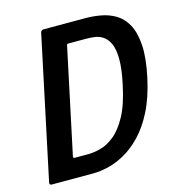

<svg xmlns="http://www.w3.org/2000/svg" viewBox="-102 -761 786 850"><g transform="rotate(-15 291.5 -336.5)"><path d="M562 -346Q543 -259 512 -198.5Q481 -138 443 -99Q405 -60 365.5 -38.5Q326 -17 289 -8.5Q252 0 223 0H31Q26 0 23.5 -3Q21 -6 22 -11L160 -662Q163 -673 174 -673H366Q401 -673 436.5 -666.5Q472 -660 502.5 -642Q533 -624 553 -588Q573 -552 577 -493Q581 -434 562 -346ZM449 -346Q464 -415 463.5 -460Q463 -505 451.5 -530Q440 -555 422 -567Q404 -579 383.5 -581.5Q363 -584 344 -584H267Q260 -584 258.5 -583Q257 -582 256 -577L154 -97Q154 -91 154.5 -89.5Q155 -88 160 -88H223Q247 -88 278.5 -96Q310 -104 342.5 -130Q375 -156 403 -207.5Q431 -259 449 -346Z"/></g></svg>

Font: Glory Thin SemiBold
Style: Italic
Weight: 600
Italic angle: -12°
Version: Version 1.011